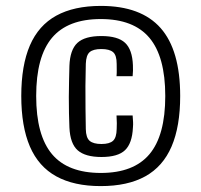

<svg xmlns="http://www.w3.org/2000/svg" viewBox="-20 -625 682 650"><path d="M321 5Q230.5 5 170.5 -28Q110.5 -61 81.2 -129Q52 -197 52 -300Q52 -403.5 81.2 -471.2Q110.5 -539 170.5 -572Q230.5 -605 321.5 -605Q457.5 -605 523.8 -530Q590 -455 590 -300Q590 -197 560.8 -129Q531.5 -61 471.8 -28Q412 5 321 5ZM321.5 -39.5Q432.5 -39.5 486 -103Q539.5 -166.5 539.5 -300Q539.5 -433 486 -496.8Q432.5 -560.5 321 -560.5Q209.5 -560.5 156 -497Q102.5 -433.5 102.5 -300Q102.5 -167 156 -103.2Q209.5 -39.5 321.5 -39.5ZM323.5 -93.5Q269 -93.5 243.2 -116Q217.5 -138.5 215 -193.5Q214 -215 213.5 -241.5Q213 -268 213 -296.5Q213 -325 213.8 -352Q214.5 -379 215 -402Q217 -456.5 242 -479.8Q267 -503 323 -503Q379 -503 403.5 -480Q428 -457 430 -404Q430.5 -394.5 430.2 -385.5Q430 -376.5 429 -367H374.5Q375.5 -378 375.2 -389Q375 -400 375 -409Q375 -438 362.8 -448.5Q350.5 -459 323 -459Q295.5 -459 283.5 -448.5Q271.5 -438 270.5 -409Q269.5 -374 269.2 -334Q269 -294 269.5 -255.8Q270 -217.5 270.5 -188Q271 -159 283.5 -148.2Q296 -137.5 323.5 -137.5Q351 -137.5 362.8 -148.5Q374.5 -159.5 375 -188Q375.5 -198.5 375.5 -207.8Q375.5 -217 374.5 -234H429Q430 -220.5 430.5 -212Q431 -203.5 430 -193Q427.5 -140 403.5 -116.8Q379.5 -93.5 323.5 -93.5Z"/></svg>

Font: Big Shoulders
Style: Regular
Weight: 400
Designer: Patric King
Foundry: XO Type Co
Version: Version 2.002